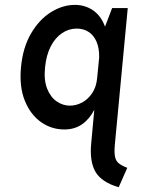

<svg xmlns="http://www.w3.org/2000/svg" viewBox="-20 -517 583 786"><path d="M466 249.5Q396.5 229.5 371.2 187Q346 144.5 353.5 68.5L366 -67.5Q346.5 -29.5 316 -8.2Q285.5 13 243.5 13Q190.5 13 147.5 -17.5Q104.5 -48 81.5 -105Q58.5 -162 66 -242Q73.5 -322.5 106.8 -379.5Q140 -436.5 188 -466.8Q236 -497 287 -497Q328 -497 360.8 -474.8Q393.5 -452.5 410 -408L439 -484H503L450 76.5Q447.5 107 450.8 124.2Q454 141.5 466.2 151.5Q478.5 161.5 501 170ZM266 -84.5Q292 -84.5 316.2 -97.5Q340.5 -110.5 357.2 -135.5Q374 -160.5 377.5 -195.5L386 -282Q386.5 -320.5 375 -346.8Q363.5 -373 342.5 -386.5Q321.5 -400 294 -400Q261.5 -400 233.8 -381.2Q206 -362.5 187.8 -327.2Q169.5 -292 164.5 -242Q159 -189 173 -154Q187 -119 212.2 -101.8Q237.5 -84.5 266 -84.5Z"/></svg>

Font: Karla SemiBold
Style: Italic
Weight: 600
Italic angle: -8°
Designer: Jonathan Pinhorn
Version: Version 2.004;gftools[0.9.33]